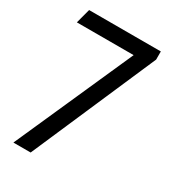

<svg xmlns="http://www.w3.org/2000/svg" viewBox="-169 -585 764 858"><g transform="rotate(30 212.5 -156.0)"><path d="M308 -422H15L35 -497H405V-455L127 185H38Z"/></g></svg>

Font: Rosario
Style: Regular
Weight: 400
Designer: Hector Gatti
Foundry: Omnibus-Type
Version: Version 1.002